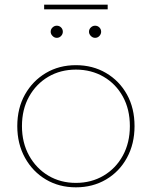

<svg xmlns="http://www.w3.org/2000/svg" viewBox="-20 -799 650 822"><path d="M305 3Q233 3 176.5 -30.5Q120 -64 87 -123.5Q54 -183 54 -259Q54 -336 87 -394.5Q120 -453 176.5 -486.5Q233 -520 305 -520Q377 -520 434 -486.5Q491 -453 523.5 -394.5Q556 -336 556 -259Q556 -183 523.5 -123.5Q491 -64 434 -30.5Q377 3 305 3ZM305 -16Q371 -16 423.5 -47Q476 -78 506 -133Q536 -188 536 -259Q536 -331 506 -385.5Q476 -440 423.5 -470.5Q371 -501 305 -501Q239 -501 187 -470.5Q135 -440 104.5 -385.5Q74 -331 74 -259Q74 -188 104.5 -133Q135 -78 187 -47Q239 -16 305 -16ZM387 -637Q377 -637 369 -645Q361 -653 361 -663Q361 -674 369 -681.5Q377 -689 387 -689Q398 -689 405.5 -681.5Q413 -674 413 -663Q413 -653 405.5 -645Q398 -637 387 -637ZM223 -637Q213 -637 205 -645Q197 -653 197 -663Q197 -674 205 -681.5Q213 -689 223 -689Q234 -689 241.5 -681.5Q249 -674 249 -663Q249 -653 241.5 -645Q234 -637 223 -637ZM169 -759V-779H441V-759Z"/></svg>

Font: Montserrat Thin
Style: Regular
Weight: 100
Designer: Julieta Ulanovsky
Foundry: Julieta Ulanovsky
Version: Version 9.000